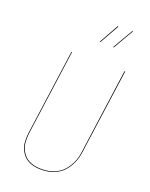

<svg xmlns="http://www.w3.org/2000/svg" viewBox="-168 -998 853 1094"><g transform="rotate(20 259.0 -451.5)"><path d="M440.4 -911.6 443.8 -909.7 372.1 -786.1 368.7 -788.1ZM352.5 -908.7 356.4 -906.7 289.6 -788.1 286.1 -790ZM480.5 -680.2 408.2 -161.6Q403.3 -127 390.1 -97.2Q377 -67.4 354.7 -43Q332.5 -18.6 298.3 -4.6Q264.2 9.3 221.2 9.3Q187 9.3 160.4 0Q133.8 -9.3 117.9 -25.4Q102.1 -41.5 92 -63.2Q82 -85 80.8 -110.1Q79.6 -135.3 82.5 -162.1L154.3 -680.2H158.2L86.4 -162.1Q83.5 -135.7 84.7 -111.3Q85.9 -86.9 95.5 -65.7Q105 -44.4 120.6 -28.6Q136.2 -12.7 162.1 -3.7Q188 5.4 221.7 5.4Q263.7 5.4 297.4 -8.3Q331.1 -22 352.5 -45.9Q374 -69.8 387 -98.9Q399.9 -127.9 404.3 -162.1L476.1 -680.2Z"/></g></svg>

Font: Fira Sans Compressed Four
Style: Italic
Weight: 100
Width: 3
Italic angle: -8°
Designer: Carrois Corporate & Edenspiekermann AG
Foundry: Carrois Corporate GbR & Edenspiekermann AG
Version: Version 4.203;PS 004.203;hotconv 1.0.88;makeotf.lib2.5.64775